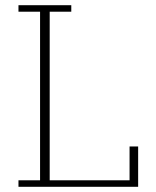

<svg xmlns="http://www.w3.org/2000/svg" viewBox="-20 -718 598 738"><path d="M51 -25H134V-673H51V-698H254V-673H171V-25H478V-155H511V0H51Z"/></svg>

Font: IBM Plex Serif ExtLt
Style: Regular
Weight: 200
Designer: Mike Abbink, Paul van der Laan, Pieter van Rosmalen
Foundry: Bold Monday
Version: Version 3.001